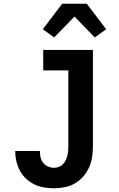

<svg xmlns="http://www.w3.org/2000/svg" viewBox="-20 -1003 640 1031"><path d="M270 8Q243 8 216.5 3.5Q190 -1 165.5 -12.5Q141 -24 121 -42.5Q101 -61 88 -84.5Q75 -108 68.5 -134.5Q62 -161 62 -188V-192H194V-190Q194 -174 198 -157.5Q202 -141 212.5 -128Q223 -115 238.5 -108.5Q254 -102 270 -102Q284 -102 296.5 -107Q309 -112 318 -121.5Q327 -131 333 -143Q339 -155 342 -168Q345 -181 346 -194.5Q347 -208 347 -221V-625H212V-735H479V-221Q479 -191 475 -162Q471 -133 459 -106Q447 -79 428 -56.5Q409 -34 383.5 -19Q358 -4 329 2Q300 8 270 8ZM271 -802 210 -846 314 -983H446L550 -846L489 -802L380 -914Z"/></svg>

Font: Iosevka HT Extrabold Extended
Style: Regular
Weight: 800
Width: 7
Monospace: yes
Designer: Belleve Invis
Foundry: Belleve Invis
Version: Version 32.3.0; ttfautohint (v1.8.4)